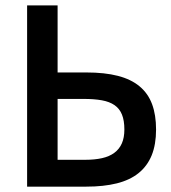

<svg xmlns="http://www.w3.org/2000/svg" viewBox="-20 -696 639 716"><path d="M81.1 0V-675.8H194.8V-425.8H301.8Q370.6 -425.8 419.7 -413.1Q468.8 -400.4 500.5 -374Q532.2 -347.7 547.1 -307.6Q562 -267.6 562 -212.9Q562 -157.2 545.7 -116.9Q529.3 -76.7 496.8 -50.5Q464.4 -24.4 415.5 -12.2Q366.7 0 301.8 0ZM443.8 -212.9Q443.8 -246.6 434.8 -268.8Q425.8 -291 407 -304Q388.2 -316.9 359.6 -322Q331.1 -327.1 292 -327.1H194.8V-100.1H297.9Q333 -100.1 360.4 -106.2Q387.7 -112.3 406.2 -126Q424.8 -139.6 434.3 -161.1Q443.8 -182.6 443.8 -212.9Z"/></svg>

Font: Clear Sans Medium
Style: Regular
Weight: 500
Foundry: Intel Corporation
Version: Version 1.00